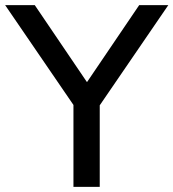

<svg xmlns="http://www.w3.org/2000/svg" viewBox="-20 -725 673 745"><path d="M265 0V-367L284 -290L0 -705H115L317 -407H318L520 -705H633L349 -290L367 -367V0Z"/></svg>

Font: Nunito Sans 7pt Medium
Style: Regular
Weight: 500
Designer: Vernon Adams
Foundry: Vernon Adams
Version: Version 3.101;gftools[0.9.27]